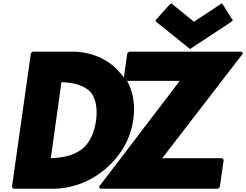

<svg xmlns="http://www.w3.org/2000/svg" viewBox="-20 -1148 1507 1175"><path d="M1015 -1117 931 -1023 939 -1012 1143 -848 1392 -1012 1405 -1023 1346 -1117 1338 -1128 1167 -1015 1028 -1128ZM1458 -832H770L759 -822L738 -674C731 -684 724 -693 716 -702L714 -703H713L709 -709C642 -786 539 -832 420 -832H180L169 -822L53 -3L62 7H303C421 7 535 -37 625 -114L634 -122C719 -196 780 -299 796 -418C809 -507 794 -587 758 -653H1080L585 -4L594 7H1314L1325 -3L1349 -170L1340 -180H973L1467 -821ZM291 -180 356 -645C444 -643 500 -620 535 -584C568 -542 577 -483 568 -412C558 -341 534 -283 489 -241C446 -205 381 -182 291 -180Z"/></svg>

Font: Hussar Woodtype
Style: UltraObl
Weight: 900
Foundry: Cannot Into Space Fonts
Version: Version 1.07